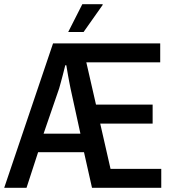

<svg xmlns="http://www.w3.org/2000/svg" viewBox="-25 -892 821 912"><path d="M-5 0 227 -686H736V-596H385L431 -395H700V-305H451L500 -90H741V0H412L374 -169H156L101 0ZM182 -257H357L310 -472Q307 -487 304 -502.5Q301 -518 298.5 -532Q296 -546 294 -558.5Q292 -571 290 -582H285Q284 -577 280.5 -564Q277 -551 273 -534.5Q269 -518 264 -501Q259 -484 256 -472ZM299 -740 366 -872H462L463 -869L372 -740Z"/></svg>

Font: Archivo Condensed Medium
Style: Regular
Weight: 500
Width: 3
Designer: Hector Gatti
Foundry: Omnibus-Type
Version: Version 2.001